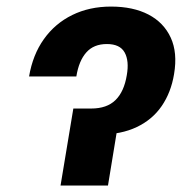

<svg xmlns="http://www.w3.org/2000/svg" viewBox="-20 -573 606 593"><path d="M69.8 -336.9Q81.1 -403.8 115.5 -452.1Q149.9 -500.5 203.1 -526.6Q256.3 -552.7 322.8 -552.7Q391.1 -552.7 438.5 -528.1Q485.8 -503.4 507.3 -456.8Q528.8 -410.2 517.6 -344.2Q508.3 -287.6 479.5 -245.6Q450.7 -203.6 402.6 -180.7Q354.5 -157.7 287.6 -157.2H215.8L230 -237.8H261.7Q310.1 -237.8 336.7 -263.9Q363.3 -290 371.6 -340.8Q379.4 -384.8 365 -410.9Q350.6 -437 310.1 -437Q269.5 -437 246.6 -411.1Q223.6 -385.3 215.8 -336.9ZM206.5 -237.8H352.5L313.5 0H167Z"/></svg>

Font: Inter 20pt
Style: Bold Italic
Weight: 700
Italic angle: -9.3988°
Version: Version 4.001;git-66647c0bb